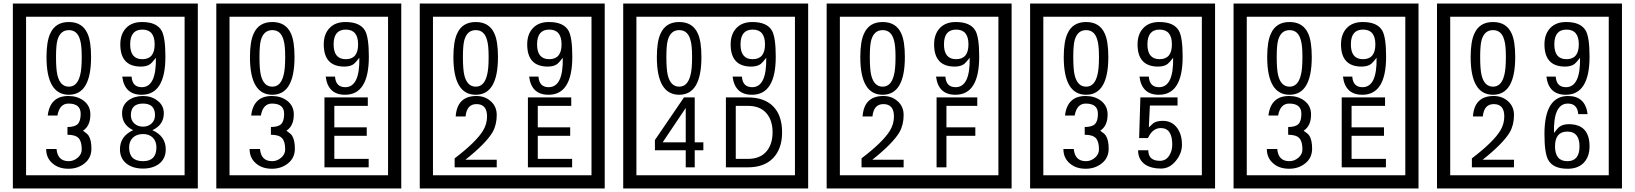

<svg xmlns="http://www.w3.org/2000/svg" viewBox="-20 -980 9280 1090"><path d="M1103 90H53V-960H1103ZM1028 15V-885H128V15ZM497 -656Q497 -442 371 -442Q244 -442 244 -656Q244 -744 265 -789Q294 -855 371 -855Q448 -855 477 -789Q497 -745 497 -656ZM444 -656Q444 -723 435 -752Q420 -809 371 -809Q322 -809 306 -752Q298 -723 298 -656Q298 -587 306 -553Q322 -488 371 -488Q419 -488 435 -554Q444 -587 444 -656ZM919 -658Q919 -442 784 -442Q687 -442 674 -545H727Q731 -485 785 -485Q868 -485 865 -652Q844 -625 834 -617Q814 -602 780 -602Q663 -602 663 -728Q663 -786 695.5 -820.5Q728 -855 786 -855Q870 -855 898 -805Q919 -766 919 -658ZM858 -728Q858 -812 788 -812Q719 -812 719 -728Q719 -644 788 -644Q858 -644 858 -728ZM499 -136Q499 -84 460.5 -53Q422 -22 369 -22Q314 -22 280 -51Q242 -82 242 -134H301Q307 -65 370 -65Q398 -65 421 -84.5Q444 -104 444 -132Q444 -177 426 -196Q408 -215 363 -215V-259Q405 -259 421.5 -276Q438 -293 438 -334Q438 -392 369 -392Q318 -392 306 -324H251Q264 -435 368 -435Q419 -435 454 -409Q493 -380 493 -330Q493 -265 451 -238Q475 -222 483 -210Q499 -185 499 -136ZM921 -132Q921 -79 882 -49Q846 -23 792 -23Q737 -23 701 -49Q661 -79 661 -132Q661 -207 736 -241Q673 -271 673 -337Q673 -384 710 -411Q744 -435 792 -435Q839 -435 872 -410Q910 -383 910 -337Q910 -271 845 -241Q921 -207 921 -132ZM860 -326Q860 -392 792 -392Q723 -392 723 -326Q723 -297 742.5 -279Q762 -261 792 -261Q821 -261 840.5 -279Q860 -297 860 -326ZM868 -143Q868 -178 847.5 -198.5Q827 -219 792 -219Q756 -219 734.5 -198.5Q713 -178 713 -143Q713 -65 792 -65Q868 -65 868 -143Z M2258 90H1208V-960H2258ZM2183 15V-885H1283V15ZM1652 -656Q1652 -442 1526 -442Q1399 -442 1399 -656Q1399 -744 1420 -789Q1449 -855 1526 -855Q1603 -855 1632 -789Q1652 -745 1652 -656ZM1599 -656Q1599 -723 1590 -752Q1575 -809 1526 -809Q1477 -809 1461 -752Q1453 -723 1453 -656Q1453 -587 1461 -553Q1477 -488 1526 -488Q1574 -488 1590 -554Q1599 -587 1599 -656ZM2074 -658Q2074 -442 1939 -442Q1842 -442 1829 -545H1882Q1886 -485 1940 -485Q2023 -485 2020 -652Q1999 -625 1989 -617Q1969 -602 1935 -602Q1818 -602 1818 -728Q1818 -786 1850.5 -820.5Q1883 -855 1941 -855Q2025 -855 2053 -805Q2074 -766 2074 -658ZM2013 -728Q2013 -812 1943 -812Q1874 -812 1874 -728Q1874 -644 1943 -644Q2013 -644 2013 -728ZM1654 -136Q1654 -84 1615.5 -53Q1577 -22 1524 -22Q1469 -22 1435 -51Q1397 -82 1397 -134H1456Q1462 -65 1525 -65Q1553 -65 1576 -84.5Q1599 -104 1599 -132Q1599 -177 1581 -196Q1563 -215 1518 -215V-259Q1560 -259 1576.5 -276Q1593 -293 1593 -334Q1593 -392 1524 -392Q1473 -392 1461 -324H1406Q1419 -435 1523 -435Q1574 -435 1609 -409Q1648 -380 1648 -330Q1648 -265 1606 -238Q1630 -222 1638 -210Q1654 -185 1654 -136ZM2073 -30H1822V-427H2068V-379H1878V-257H2062V-209H1878V-78H2073Z M3413 90H2363V-960H3413ZM3338 15V-885H2438V15ZM2807 -656Q2807 -442 2681 -442Q2554 -442 2554 -656Q2554 -744 2575 -789Q2604 -855 2681 -855Q2758 -855 2787 -789Q2807 -745 2807 -656ZM2754 -656Q2754 -723 2745 -752Q2730 -809 2681 -809Q2632 -809 2616 -752Q2608 -723 2608 -656Q2608 -587 2616 -553Q2632 -488 2681 -488Q2729 -488 2745 -554Q2754 -587 2754 -656ZM3229 -658Q3229 -442 3094 -442Q2997 -442 2984 -545H3037Q3041 -485 3095 -485Q3178 -485 3175 -652Q3154 -625 3144 -617Q3124 -602 3090 -602Q2973 -602 2973 -728Q2973 -786 3005.5 -820.5Q3038 -855 3096 -855Q3180 -855 3208 -805Q3229 -766 3229 -658ZM3168 -728Q3168 -812 3098 -812Q3029 -812 3029 -728Q3029 -644 3098 -644Q3168 -644 3168 -728ZM2800 -30H2561V-81Q2682 -173 2722 -238Q2745 -276 2745 -319Q2745 -389 2685 -389Q2630 -389 2623 -319H2567Q2575 -435 2685 -435Q2733 -435 2766.5 -405Q2800 -375 2800 -327Q2800 -271 2776 -229Q2738 -165 2622 -73H2800ZM3228 -30H2977V-427H3223V-379H3033V-257H3217V-209H3033V-78H3228Z M4568 90H3518V-960H4568ZM4493 15V-885H3593V15ZM3962 -656Q3962 -442 3836 -442Q3709 -442 3709 -656Q3709 -744 3730 -789Q3759 -855 3836 -855Q3913 -855 3942 -789Q3962 -745 3962 -656ZM3909 -656Q3909 -723 3900 -752Q3885 -809 3836 -809Q3787 -809 3771 -752Q3763 -723 3763 -656Q3763 -587 3771 -553Q3787 -488 3836 -488Q3884 -488 3900 -554Q3909 -587 3909 -656ZM4384 -658Q4384 -442 4249 -442Q4152 -442 4139 -545H4192Q4196 -485 4250 -485Q4333 -485 4330 -652Q4309 -625 4299 -617Q4279 -602 4245 -602Q4128 -602 4128 -728Q4128 -786 4160.5 -820.5Q4193 -855 4251 -855Q4335 -855 4363 -805Q4384 -766 4384 -658ZM4323 -728Q4323 -812 4253 -812Q4184 -812 4184 -728Q4184 -644 4253 -644Q4323 -644 4323 -728ZM3973 -127H3924V-30H3873V-127H3698V-185L3863 -427H3924V-172H3973ZM3873 -172V-367L3742 -172ZM4420 -229Q4420 -136 4369.5 -83Q4319 -30 4225 -30H4101V-427H4225Q4320 -427 4370 -375.5Q4420 -324 4420 -229ZM4366 -229Q4366 -298 4330 -338.5Q4294 -379 4226 -379H4157V-78H4226Q4294 -78 4330 -119Q4366 -160 4366 -229Z M5723 90H4673V-960H5723ZM5648 15V-885H4748V15ZM5117 -656Q5117 -442 4991 -442Q4864 -442 4864 -656Q4864 -744 4885 -789Q4914 -855 4991 -855Q5068 -855 5097 -789Q5117 -745 5117 -656ZM5064 -656Q5064 -723 5055 -752Q5040 -809 4991 -809Q4942 -809 4926 -752Q4918 -723 4918 -656Q4918 -587 4926 -553Q4942 -488 4991 -488Q5039 -488 5055 -554Q5064 -587 5064 -656ZM5539 -658Q5539 -442 5404 -442Q5307 -442 5294 -545H5347Q5351 -485 5405 -485Q5488 -485 5485 -652Q5464 -625 5454 -617Q5434 -602 5400 -602Q5283 -602 5283 -728Q5283 -786 5315.5 -820.5Q5348 -855 5406 -855Q5490 -855 5518 -805Q5539 -766 5539 -658ZM5478 -728Q5478 -812 5408 -812Q5339 -812 5339 -728Q5339 -644 5408 -644Q5478 -644 5478 -728ZM5110 -30H4871V-81Q4992 -173 5032 -238Q5055 -276 5055 -319Q5055 -389 4995 -389Q4940 -389 4933 -319H4877Q4885 -435 4995 -435Q5043 -435 5076.5 -405Q5110 -375 5110 -327Q5110 -271 5086 -229Q5048 -165 4932 -73H5110ZM5528 -379H5353V-257H5517V-209H5353V-30H5297V-427H5528Z M6878 90H5828V-960H6878ZM6803 15V-885H5903V15ZM6272 -656Q6272 -442 6146 -442Q6019 -442 6019 -656Q6019 -744 6040 -789Q6069 -855 6146 -855Q6223 -855 6252 -789Q6272 -745 6272 -656ZM6219 -656Q6219 -723 6210 -752Q6195 -809 6146 -809Q6097 -809 6081 -752Q6073 -723 6073 -656Q6073 -587 6081 -553Q6097 -488 6146 -488Q6194 -488 6210 -554Q6219 -587 6219 -656ZM6694 -658Q6694 -442 6559 -442Q6462 -442 6449 -545H6502Q6506 -485 6560 -485Q6643 -485 6640 -652Q6619 -625 6609 -617Q6589 -602 6555 -602Q6438 -602 6438 -728Q6438 -786 6470.5 -820.5Q6503 -855 6561 -855Q6645 -855 6673 -805Q6694 -766 6694 -658ZM6633 -728Q6633 -812 6563 -812Q6494 -812 6494 -728Q6494 -644 6563 -644Q6633 -644 6633 -728ZM6274 -136Q6274 -84 6235.5 -53Q6197 -22 6144 -22Q6089 -22 6055 -51Q6017 -82 6017 -134H6076Q6082 -65 6145 -65Q6173 -65 6196 -84.5Q6219 -104 6219 -132Q6219 -177 6201 -196Q6183 -215 6138 -215V-259Q6180 -259 6196.5 -276Q6213 -293 6213 -334Q6213 -392 6144 -392Q6093 -392 6081 -324H6026Q6039 -435 6143 -435Q6194 -435 6229 -409Q6268 -380 6268 -330Q6268 -265 6226 -238Q6250 -222 6258 -210Q6274 -185 6274 -136ZM6690 -160Q6691 -111 6655.5 -67Q6620 -23 6571 -23Q6516 -23 6481 -46Q6441 -74 6441 -127H6499Q6499 -67 6565 -67Q6599 -67 6618 -97Q6635 -124 6635 -159Q6635 -253 6570 -253Q6523 -253 6497 -196H6447L6454 -427H6665V-381H6508L6502 -257Q6515 -269 6528 -281Q6547 -294 6582 -294Q6634 -294 6664 -252Q6690 -215 6690 -160Z M8033 90H6983V-960H8033ZM7958 15V-885H7058V15ZM7427 -656Q7427 -442 7301 -442Q7174 -442 7174 -656Q7174 -744 7195 -789Q7224 -855 7301 -855Q7378 -855 7407 -789Q7427 -745 7427 -656ZM7374 -656Q7374 -723 7365 -752Q7350 -809 7301 -809Q7252 -809 7236 -752Q7228 -723 7228 -656Q7228 -587 7236 -553Q7252 -488 7301 -488Q7349 -488 7365 -554Q7374 -587 7374 -656ZM7849 -658Q7849 -442 7714 -442Q7617 -442 7604 -545H7657Q7661 -485 7715 -485Q7798 -485 7795 -652Q7774 -625 7764 -617Q7744 -602 7710 -602Q7593 -602 7593 -728Q7593 -786 7625.5 -820.5Q7658 -855 7716 -855Q7800 -855 7828 -805Q7849 -766 7849 -658ZM7788 -728Q7788 -812 7718 -812Q7649 -812 7649 -728Q7649 -644 7718 -644Q7788 -644 7788 -728ZM7429 -136Q7429 -84 7390.5 -53Q7352 -22 7299 -22Q7244 -22 7210 -51Q7172 -82 7172 -134H7231Q7237 -65 7300 -65Q7328 -65 7351 -84.5Q7374 -104 7374 -132Q7374 -177 7356 -196Q7338 -215 7293 -215V-259Q7335 -259 7351.5 -276Q7368 -293 7368 -334Q7368 -392 7299 -392Q7248 -392 7236 -324H7181Q7194 -435 7298 -435Q7349 -435 7384 -409Q7423 -380 7423 -330Q7423 -265 7381 -238Q7405 -222 7413 -210Q7429 -185 7429 -136ZM7848 -30H7597V-427H7843V-379H7653V-257H7837V-209H7653V-78H7848Z M9188 90H8138V-960H9188ZM9113 15V-885H8213V15ZM8582 -656Q8582 -442 8456 -442Q8329 -442 8329 -656Q8329 -744 8350 -789Q8379 -855 8456 -855Q8533 -855 8562 -789Q8582 -745 8582 -656ZM8529 -656Q8529 -723 8520 -752Q8505 -809 8456 -809Q8407 -809 8391 -752Q8383 -723 8383 -656Q8383 -587 8391 -553Q8407 -488 8456 -488Q8504 -488 8520 -554Q8529 -587 8529 -656ZM9004 -658Q9004 -442 8869 -442Q8772 -442 8759 -545H8812Q8816 -485 8870 -485Q8953 -485 8950 -652Q8929 -625 8919 -617Q8899 -602 8865 -602Q8748 -602 8748 -728Q8748 -786 8780.5 -820.5Q8813 -855 8871 -855Q8955 -855 8983 -805Q9004 -766 9004 -658ZM8943 -728Q8943 -812 8873 -812Q8804 -812 8804 -728Q8804 -644 8873 -644Q8943 -644 8943 -728ZM8575 -30H8336V-81Q8457 -173 8497 -238Q8520 -276 8520 -319Q8520 -389 8460 -389Q8405 -389 8398 -319H8342Q8350 -435 8460 -435Q8508 -435 8541.5 -405Q8575 -375 8575 -327Q8575 -271 8551 -229Q8513 -165 8397 -73H8575ZM9004 -149Q9004 -91 8971.5 -56.5Q8939 -22 8880 -22Q8796 -22 8769 -73Q8748 -111 8748 -219Q8748 -435 8882 -435Q8980 -435 8993 -332H8940Q8935 -392 8881 -392Q8798 -392 8802 -225Q8823 -253 8833 -260Q8853 -275 8886 -275Q9004 -275 9004 -149ZM8947 -149Q8947 -233 8878 -233Q8808 -233 8808 -149Q8808 -65 8878 -65Q8947 -65 8947 -149Z"/></svg>

Font: Unicode BMP Fallback SIL
Style: Regular
Weight: 400
Foundry: NRSI, SIL International
Version: Version 5.1 Based on Unicode 5.1